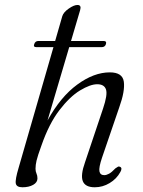

<svg xmlns="http://www.w3.org/2000/svg" viewBox="-20 -764 590 792"><path d="M121 -581.5Q125 -595 138.5 -595H207.5L237 -697.5Q242 -713.5 263.5 -728.5Q285 -743.5 299.5 -743.5Q317 -743.5 310.5 -722L273 -595H407Q421 -595 417 -582Q413 -569.5 399.5 -569.5H265.5L176 -267Q230 -365 298.8 -415.2Q367.5 -465.5 433 -465.5Q485.5 -465.5 490.8 -426.8Q496 -388 472 -321.5L401 -114Q387 -72.5 390.2 -57Q393.5 -41.5 410 -41.5Q419 -41.5 430 -47.5Q441 -53.5 456 -69.5Q462 -74 466.5 -76.2Q471 -78.5 476 -75.5Q485.5 -70.5 476.5 -54.5Q461 -26 432.2 -8.8Q403.5 8.5 371 8.5Q332 8.5 321.8 -16.2Q311.5 -41 331 -95.5L405 -316Q424.5 -373.5 417.2 -395Q410 -416.5 381 -416.5Q352.5 -416.5 310.2 -391Q268 -365.5 225 -309.5Q182 -253.5 150.5 -162.5Q135 -120 130.8 -101.8Q126.5 -83.5 126.5 -68Q126.5 -57 130.5 -48.2Q134.5 -39.5 134.5 -28Q134.5 -11.5 116.8 -1.5Q99 8.5 72.5 8.5Q48.5 8.5 45.2 -7Q42 -22.5 57 -72.5L200.5 -569.5H130.5Q116.5 -569.5 121 -581.5Z"/></svg>

Font: Fraunces 9pt Light
Style: Italic
Weight: 300
Italic angle: -16°
Version: Version 1.000;[0bf87f6ff]